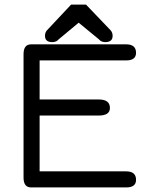

<svg xmlns="http://www.w3.org/2000/svg" viewBox="-20 -820 698 840"><path d="M153.3 -314.5V-70.3H532.2Q575.2 -70.3 575.2 -33.2Q575.2 0 532.2 0H116.2Q83 0 83 -43V-583Q83 -626 116.2 -626H532.2Q575.2 -626 575.2 -588.9Q575.2 -555.7 532.2 -555.7H153.3V-384.8H412.1Q460.9 -384.8 460.9 -347.7Q460.9 -314.5 412.1 -314.5ZM184.6 -686.5 291 -799.8H356.4L464.8 -686.5Q472.7 -676.8 472.7 -663.1Q472.7 -635.7 440.4 -635.7Q433.6 -635.7 427.7 -637.7Q421.9 -639.6 419.4 -641.6Q417 -643.6 412.1 -648.4L406.2 -653.3L324.2 -720.7L243.2 -653.3Q241.2 -652.3 237.3 -648.4Q233.4 -644.5 230.5 -642.1Q227.5 -639.6 221.7 -637.7Q215.8 -635.7 209 -635.7Q176.8 -635.7 176.8 -663.1Q176.8 -676.8 184.6 -686.5Z"/></svg>

Font: Jura
Style: DemiBold
Weight: 600
Version: Version 2.4